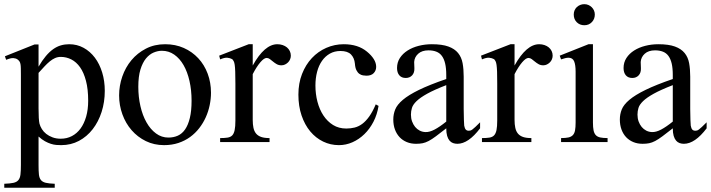

<svg xmlns="http://www.w3.org/2000/svg" viewBox="-26 -668 3344 903"><path d="M466.8 -240.7Q466.8 -188 451.9 -141.6Q437 -95.2 409.9 -60.3Q382.8 -25.4 345.2 -5.4Q307.6 14.6 261.7 14.6Q251 14.6 238.8 13.7Q226.6 12.7 213.4 8.5Q200.2 4.4 185.5 -3.7Q170.9 -11.7 155.3 -25.9V109.4Q155.3 135.7 157 152.3Q158.7 168.9 166.3 178.5Q173.8 188 189.2 191.7Q204.6 195.3 231.4 196.3V214.8H-5.9V196.3Q21.5 195.3 37.1 191.9Q52.7 188.5 60.5 179Q68.4 169.4 70.3 152.3Q72.3 135.3 72.3 107.4V-315.9Q72.3 -334.5 72 -346.4Q71.8 -358.4 70.3 -366.5Q68.8 -374.5 65.4 -379.4Q62 -384.3 56.2 -388.7Q48.3 -394 36.4 -394.8Q24.4 -395.5 2.9 -386.7L-2.9 -403.3L136.7 -459H155.3V-354.5Q172.4 -383.8 189.5 -404.1Q206.5 -424.3 224.1 -436.8Q241.7 -449.2 260.3 -454.6Q278.8 -460 299.3 -460Q336.4 -460 367.2 -443.1Q397.9 -426.3 420.2 -396.7Q442.4 -367.2 454.6 -327.1Q466.8 -287.1 466.8 -240.7ZM388.7 -194.3Q388.7 -248.5 378.4 -287.6Q368.2 -326.7 350.6 -351.6Q333 -376.5 309.6 -388.4Q286.1 -400.4 259.8 -400.4Q245.1 -400.4 232.7 -394.8Q220.2 -389.2 208 -379.2Q195.8 -369.1 183.1 -355.5Q170.4 -341.8 155.3 -325.2V-157.7Q155.3 -105.5 159.7 -86.4Q163.1 -73.7 170.9 -61Q178.7 -48.3 191.4 -38.3Q204.1 -28.3 221.2 -22Q238.3 -15.6 259.8 -15.6Q288.6 -15.6 312.3 -28.1Q335.9 -40.5 352.8 -63.5Q369.6 -86.4 379.2 -119.6Q388.7 -152.8 388.7 -194.3Z M966.3 -231.9Q966.3 -203.1 960.2 -173.6Q954.1 -144 941.9 -116.7Q929.7 -89.4 911.1 -65.4Q892.6 -41.5 868.2 -23.7Q843.8 -5.9 813 4.4Q782.2 14.6 745.6 14.6Q698.7 14.6 659.9 -4.4Q621.1 -23.4 593 -55.7Q564.9 -87.9 549.6 -130.4Q534.2 -172.9 534.2 -219.2Q534.2 -264.6 549.1 -307.9Q564 -351.1 592 -384.8Q620.1 -418.5 660.2 -439.2Q700.2 -460 750.5 -460Q798.8 -460 838.4 -442.4Q877.9 -424.8 906.5 -394Q935.1 -363.3 950.7 -321.5Q966.3 -279.8 966.3 -231.9ZM875 -194.3Q875 -244.1 865.2 -287.1Q855.5 -330.1 837.4 -361.6Q819.3 -393.1 793.5 -411.1Q767.6 -429.2 735.4 -429.2Q716.3 -429.2 696.5 -420.9Q676.8 -412.6 660.6 -393.1Q644.5 -373.5 634.5 -341.1Q624.5 -308.6 624.5 -259.8Q624.5 -211.9 634.5 -168.5Q644.5 -125 663.1 -92.3Q681.6 -59.6 707.8 -40.3Q733.9 -21 766.1 -21Q790.5 -21 810.5 -30Q830.6 -39.1 844.7 -59.6Q858.9 -80.1 866.9 -113.3Q875 -146.5 875 -194.3Z M1341.8 -406.2Q1341.8 -397.5 1338.4 -389.2Q1335 -380.9 1328.9 -374.8Q1322.8 -368.7 1314.7 -364.7Q1306.6 -360.8 1297.4 -360.8Q1285.2 -360.8 1275.6 -366.2Q1266.1 -371.6 1258.3 -378.2Q1250.5 -384.8 1243.2 -390.1Q1235.8 -395.5 1228 -395.5Q1215.8 -395.5 1198.5 -375.2Q1181.2 -355 1162.6 -319.3V-104Q1162.6 -83 1166 -66.9Q1169.4 -50.8 1178.2 -40Q1187 -29.3 1202.4 -23.9Q1217.8 -18.6 1241.7 -18.6V0H1009.3V-18.6Q1030.3 -18.6 1044.2 -20.8Q1058.1 -22.9 1066.2 -31.2Q1074.2 -39.6 1077.6 -56.2Q1081.1 -72.8 1081.1 -101.1V-274.4Q1081.1 -309.6 1080.3 -330.3Q1079.6 -351.1 1077.9 -362.8Q1076.2 -374.5 1073.2 -379.9Q1070.3 -385.3 1066.4 -389.6Q1055.7 -395.5 1042.7 -396.5Q1029.8 -397.5 1009.3 -388.7L1004.9 -406.2L1143.6 -460H1162.6V-359.9Q1218.3 -460 1278.3 -460Q1291.5 -460 1303.2 -456.1Q1314.9 -452.1 1323.5 -445.1Q1332 -438 1336.9 -428Q1341.8 -418 1341.8 -406.2Z M1754.4 -169.9Q1748 -129.4 1730.5 -95.5Q1712.9 -61.5 1687.7 -37.1Q1662.6 -12.7 1631.8 1Q1601.1 14.6 1567.9 14.6Q1528.3 14.6 1493.7 -2.2Q1459 -19 1433.1 -50Q1407.2 -81.1 1392.3 -125Q1377.4 -168.9 1377.4 -223.1Q1377.4 -276.4 1394.5 -320.1Q1411.6 -363.8 1440.7 -394.8Q1469.7 -425.8 1508.5 -442.9Q1547.4 -460 1590.8 -460Q1657.7 -460 1699.7 -425.3Q1720.7 -408.2 1731.9 -390.1Q1743.2 -372.1 1743.2 -353.5Q1743.2 -336.4 1731.7 -324.2Q1720.2 -312 1697.3 -312Q1689.9 -312 1681.2 -313.5Q1672.4 -314.9 1664.3 -320.6Q1656.2 -326.2 1650.4 -337.6Q1644.5 -349.1 1643.1 -369.1Q1640.6 -395.5 1624.8 -411.9Q1608.9 -428.2 1575.2 -428.2Q1547.4 -428.2 1525.4 -415.8Q1503.4 -403.3 1488.3 -381.6Q1473.1 -359.9 1465.3 -330.1Q1457.5 -300.3 1457.5 -265.6Q1457.5 -226.1 1467 -189.5Q1476.6 -152.8 1495.1 -124.8Q1513.7 -96.7 1540.5 -80.1Q1567.4 -63.5 1602.5 -63.5Q1623 -63.5 1641.8 -68.1Q1660.6 -72.8 1677.7 -85.4Q1694.8 -98.1 1710.7 -120.4Q1726.6 -142.6 1741.2 -177.2Z M2072.8 -267.6Q2016.1 -245.6 1983.2 -227.3Q1950.2 -209 1933.1 -192.4Q1916 -175.8 1911.4 -160.4Q1906.7 -145 1906.7 -128.9Q1906.7 -111.3 1912.1 -96.7Q1917.5 -82 1926.5 -71Q1935.5 -60.1 1948 -53.7Q1960.4 -47.4 1974.6 -46.9Q1993.7 -45.9 2017.8 -58.6Q2042 -71.3 2072.8 -96.2ZM2231.9 -64.5Q2176.8 8.3 2125 8.3Q2114.3 8.3 2104.7 4.9Q2095.2 1.5 2088.1 -6.8Q2081.1 -15.1 2076.9 -29.1Q2072.8 -43 2072.8 -64.5Q2043.5 -41.5 2024.2 -27.1Q2004.9 -12.7 1990 -4.9Q1975.1 2.9 1961.7 5.6Q1948.2 8.3 1930.7 8.3Q1906.7 8.3 1887.2 0.2Q1867.7 -7.8 1853.5 -22.7Q1839.4 -37.6 1831.5 -58.8Q1823.7 -80.1 1823.7 -106Q1823.7 -130.9 1832.8 -153.3Q1841.8 -175.8 1868.7 -198.5Q1895.5 -221.2 1944.3 -245.1Q1993.2 -269 2072.8 -296.4V-314.9Q2072.8 -347.2 2067.6 -369.1Q2062.5 -391.1 2052.2 -405Q2042 -418.9 2026.1 -425Q2010.3 -431.2 1989.3 -431.2Q1958.5 -431.2 1940.9 -415.3Q1923.3 -399.4 1921.9 -376.5L1922.9 -347.2Q1923.8 -326.2 1912.4 -313.7Q1900.9 -301.3 1882.3 -301.3Q1862.8 -301.3 1852.1 -313.7Q1841.3 -326.2 1841.3 -348.1Q1841.3 -374.5 1854.7 -395.3Q1868.2 -416 1890.9 -430.4Q1913.6 -444.8 1943.1 -452.4Q1972.7 -460 2004.9 -460Q2053.2 -460 2082.8 -449.2Q2112.3 -438.5 2128.4 -418.7Q2144.5 -398.9 2149.7 -370.8Q2154.8 -342.8 2154.8 -307.6V-155.3Q2154.8 -124 2155.8 -104Q2156.7 -84 2157.2 -77.1Q2159.7 -64 2164.6 -58.6Q2169.4 -53.2 2178.7 -53.2Q2183.1 -53.2 2186.8 -54.2Q2190.4 -55.2 2196 -59.3Q2201.7 -63.5 2210 -71.3Q2218.3 -79.1 2231.9 -92.8Z M2573.2 -406.2Q2573.2 -397.5 2569.8 -389.2Q2566.4 -380.9 2560.3 -374.8Q2554.2 -368.7 2546.1 -364.7Q2538.1 -360.8 2528.8 -360.8Q2516.6 -360.8 2507.1 -366.2Q2497.6 -371.6 2489.7 -378.2Q2481.9 -384.8 2474.6 -390.1Q2467.3 -395.5 2459.5 -395.5Q2447.3 -395.5 2429.9 -375.2Q2412.6 -355 2394 -319.3V-104Q2394 -83 2397.5 -66.9Q2400.9 -50.8 2409.7 -40Q2418.5 -29.3 2433.8 -23.9Q2449.2 -18.6 2473.1 -18.6V0H2240.7V-18.6Q2261.7 -18.6 2275.6 -20.8Q2289.6 -22.9 2297.6 -31.2Q2305.7 -39.6 2309.1 -56.2Q2312.5 -72.8 2312.5 -101.1V-274.4Q2312.5 -309.6 2311.8 -330.3Q2311 -351.1 2309.3 -362.8Q2307.6 -374.5 2304.7 -379.9Q2301.8 -385.3 2297.9 -389.6Q2287.1 -395.5 2274.2 -396.5Q2261.2 -397.5 2240.7 -388.7L2236.3 -406.2L2375 -460H2394V-359.9Q2449.7 -460 2509.8 -460Q2522.9 -460 2534.7 -456.1Q2546.4 -452.1 2554.9 -445.1Q2563.5 -438 2568.4 -428Q2573.2 -418 2573.2 -406.2Z M2771.5 -599.6Q2771.5 -578.6 2757.6 -564Q2743.7 -549.3 2722.2 -549.3Q2700.7 -549.3 2686.5 -563.5Q2672.4 -577.6 2672.4 -599.6Q2672.4 -610.4 2676.3 -619.4Q2680.2 -628.4 2687 -634.8Q2693.8 -641.1 2702.9 -644.8Q2711.9 -648.4 2722.2 -648.4Q2732.4 -648.4 2741.5 -644.5Q2750.5 -640.6 2757.1 -634Q2763.7 -627.4 2767.6 -618.7Q2771.5 -609.9 2771.5 -599.6ZM2612.8 0V-18.6Q2633.8 -18.6 2647.2 -21.5Q2660.6 -24.4 2668.2 -32.5Q2675.8 -40.5 2678.5 -54.9Q2681.2 -69.3 2681.2 -91.8V-331.1Q2681.2 -363.3 2674.1 -379.9Q2667 -396.5 2647.5 -396.5Q2640.6 -396.5 2632.3 -394.5Q2624 -392.6 2612.8 -388.7L2606.4 -406.2L2741.7 -460H2762.7V-91.8Q2762.7 -69.3 2765.6 -54.9Q2768.6 -40.5 2776.1 -32.5Q2783.7 -24.4 2797.1 -21.5Q2810.5 -18.6 2831.5 -18.6V0Z M3138.2 -267.6Q3081.5 -245.6 3048.6 -227.3Q3015.6 -209 2998.5 -192.4Q2981.4 -175.8 2976.8 -160.4Q2972.2 -145 2972.2 -128.9Q2972.2 -111.3 2977.5 -96.7Q2982.9 -82 2991.9 -71Q3001 -60.1 3013.4 -53.7Q3025.9 -47.4 3040 -46.9Q3059.1 -45.9 3083.3 -58.6Q3107.4 -71.3 3138.2 -96.2ZM3297.4 -64.5Q3242.2 8.3 3190.4 8.3Q3179.7 8.3 3170.2 4.9Q3160.6 1.5 3153.6 -6.8Q3146.5 -15.1 3142.3 -29.1Q3138.2 -43 3138.2 -64.5Q3108.9 -41.5 3089.6 -27.1Q3070.3 -12.7 3055.4 -4.9Q3040.5 2.9 3027.1 5.6Q3013.7 8.3 2996.1 8.3Q2972.2 8.3 2952.6 0.2Q2933.1 -7.8 2918.9 -22.7Q2904.8 -37.6 2897 -58.8Q2889.2 -80.1 2889.2 -106Q2889.2 -130.9 2898.2 -153.3Q2907.2 -175.8 2934.1 -198.5Q2960.9 -221.2 3009.8 -245.1Q3058.6 -269 3138.2 -296.4V-314.9Q3138.2 -347.2 3133.1 -369.1Q3127.9 -391.1 3117.7 -405Q3107.4 -418.9 3091.6 -425Q3075.7 -431.2 3054.7 -431.2Q3023.9 -431.2 3006.3 -415.3Q2988.8 -399.4 2987.3 -376.5L2988.3 -347.2Q2989.3 -326.2 2977.8 -313.7Q2966.3 -301.3 2947.8 -301.3Q2928.2 -301.3 2917.5 -313.7Q2906.7 -326.2 2906.7 -348.1Q2906.7 -374.5 2920.2 -395.3Q2933.6 -416 2956.3 -430.4Q2979 -444.8 3008.5 -452.4Q3038.1 -460 3070.3 -460Q3118.7 -460 3148.2 -449.2Q3177.7 -438.5 3193.8 -418.7Q3210 -398.9 3215.1 -370.8Q3220.2 -342.8 3220.2 -307.6V-155.3Q3220.2 -124 3221.2 -104Q3222.2 -84 3222.7 -77.1Q3225.1 -64 3230 -58.6Q3234.9 -53.2 3244.1 -53.2Q3248.5 -53.2 3252.2 -54.2Q3255.9 -55.2 3261.5 -59.3Q3267.1 -63.5 3275.4 -71.3Q3283.7 -79.1 3297.4 -92.8Z"/></svg>

Font: Doulos SIL Phon
Style: Regular
Weight: 400
Designer: Walt Agee, Victor Gaultney, Peter Martin, Debbi Hosken, Becca Hirsbrunner
Foundry: SIL International
Version: Version 5.000